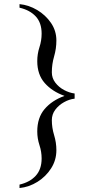

<svg xmlns="http://www.w3.org/2000/svg" viewBox="-20 -741 472 946"><path d="M76.2 168.5Q127 156.7 156 125Q185.1 93.3 185.1 39.6Q185.1 6.3 174.3 -26.4Q163.6 -59.1 163.6 -93.3Q163.6 -161.1 199.7 -203.6Q235.8 -246.1 297.9 -268.6Q237.3 -290 200.4 -331.8Q163.6 -373.5 163.6 -439.9Q163.6 -475.1 174.3 -508.1Q185.1 -541 185.1 -575.2Q185.1 -628.9 156 -660.2Q127 -691.4 76.2 -703.1V-720.7Q121.6 -716.3 163.1 -691.7Q204.6 -667 231.2 -628.2Q257.8 -589.4 257.8 -541.5Q257.8 -501.5 246.6 -463.1Q235.4 -424.8 235.4 -384.8Q235.4 -356.4 252.4 -334Q269.5 -311.5 295.4 -297.6Q321.3 -283.7 347.7 -280.3V-254.9Q321.3 -252 295.4 -237.5Q269.5 -223.1 252.4 -200.4Q235.4 -177.7 235.4 -148.9Q235.4 -111.8 246.6 -75.2Q257.8 -38.6 257.8 -1Q257.8 47.9 231.9 88.4Q206.1 128.9 164.8 154.8Q123.5 180.7 76.2 185.5Z"/></svg>

Font: Scheherazade New
Style: Regular
Weight: 400
Designer: SIL International
Foundry: SIL International
Version: Version 4.000